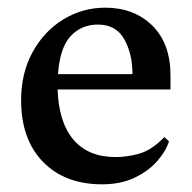

<svg xmlns="http://www.w3.org/2000/svg" viewBox="-20 -470 499 500"><path d="M246 10Q149 10 92 -48.5Q35 -107 35 -209Q35 -280 65 -334.5Q95 -389 145 -419.5Q195 -450 254 -450Q329 -450 376.5 -403.5Q424 -357 424 -273V-237H130Q133 -151 171.5 -106Q210 -61 281 -61Q311 -61 343 -70Q375 -79 408 -113L420 -102Q412 -76 389 -50Q366 -24 330 -7Q294 10 246 10ZM235 -406Q192 -406 164 -376Q136 -346 131 -277H325Q325 -330 303.5 -368Q282 -406 235 -406Z"/></svg>

Font: Gulzar
Style: Regular
Weight: 400
Designer: Borna Izadpanah, Alice Savoie, Simon Cozens, Fiona Ross
Version: Version 1.000;[7b34f74]; ttfautohint (v1.8.4)